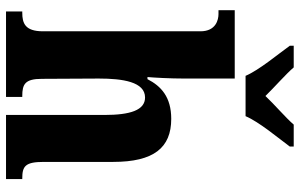

<svg xmlns="http://www.w3.org/2000/svg" viewBox="-199 -797 996 638"><g transform="rotate(90 299.0 -478.0)"><path d="M232 -796H366C385 -841 439 -905 467 -943V-956H394C373 -931 325 -890 299 -862C272 -890 225 -931 204 -956H132V-943C159 -905 213 -841 232 -796ZM18 0H302V-54H299C260 -54 242 -63 242 -119L241 -308C241 -388 252 -462 304 -462C346 -462 362 -413 362 -327V0H575V-54H573C533 -54 518 -63 518 -125V-356C518 -491 471 -549 375 -549C302 -549 266 -515 243 -470H236C238 -492 241 -545 241 -593V-760H14V-706H27C45 -706 84 -698 84 -646V-123C84 -63 57 -54 22 -54H18Z"/></g></svg>

Font: Noto Serif Condensed ExtraBold
Style: Regular
Weight: 800
Width: 3
Designer: Monotype Design Team
Foundry: Monotype Imaging Inc.
Version: Version 2.013